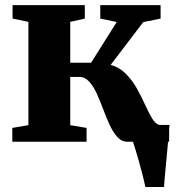

<svg xmlns="http://www.w3.org/2000/svg" viewBox="-20 -564 701 764"><path d="M558.5 180Q555.5 164.5 549 138.5Q542.5 112.5 534.5 84.2Q526.5 56 519.5 32.8Q512.5 9.5 509 -0.5L478 -67H654.5Q653 -53 651 -27.5Q649 -2 646.2 28.5Q643.5 59 640.5 89Q637.5 119 635.5 143.5Q633.5 168 632.5 180ZM29 0V-55L93 -66V-477L30 -490V-543.5H317.5V-490L259.5 -477V-314.5H342.5L444.5 -476.5L379 -490V-543.5H619V-490L550 -476L420.5 -306Q456.5 -295.5 481.8 -269.5Q507 -243.5 525 -211.2Q543 -179 557 -147.8Q571 -116.5 584.5 -94Q598 -71.5 614 -66.5L653 -56V0H486.5Q464 0 447 -18.8Q430 -37.5 416.5 -66.8Q403 -96 390.8 -129Q378.5 -162 365.2 -191.2Q352 -220.5 335 -239.2Q318 -258 295 -258H259.5V-66L324.5 -55V0Z"/></svg>

Font: Merriweather 48pt Black
Style: Regular
Weight: 900
Version: Version 2.100